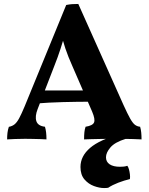

<svg xmlns="http://www.w3.org/2000/svg" viewBox="-20 -702 752 971"><path d="M376 -682 604.4 -171.4Q625.2 -125.6 638.2 -102.5Q651.2 -79.4 662.4 -70.9Q673.6 -62.4 688.6 -61Q692.6 -48 694.2 -32.1Q695.8 -16.2 695.8 3Q679.8 2 652.8 1.2Q625.8 0.4 598.9 0.2Q572 0 556 0Q544 0 523.5 0.2Q503 0.4 480 0.9Q457 1.4 436.9 1.9Q416.8 2.4 405.2 3Q405.2 -18.6 406.8 -33.5Q408.4 -48.4 412.8 -61Q449 -66.8 455.7 -82.9Q462.4 -99 445.8 -137.8L346.4 -366.8Q324.6 -415.2 310.7 -456.6Q296.8 -498 287.4 -540.4H311.6Q299.6 -497 285.9 -454.6Q272.2 -412.2 254.2 -367.2L170.2 -150Q156 -113.2 163.9 -89.2Q171.8 -65.2 207.4 -61Q211.4 -47.8 213.2 -32Q215 -16.2 215 3Q204 2 184.7 1.5Q165.4 1 144.1 0.5Q122.8 0 106.8 0Q81.8 0 56.2 1Q30.6 2 16 3Q16 -14.8 17.8 -30.2Q19.6 -45.6 24.8 -60.6Q41.6 -63.6 53.6 -73.2Q65.6 -82.8 77.2 -104.4Q88.8 -126 104.8 -164.4L314.8 -676.8Q330.8 -680 344.1 -681Q357.4 -682 376 -682ZM423.2 -244.6 439.4 -187.6Q372 -187.6 299 -185.7Q226 -183.8 158 -178.2L173.4 -244.6ZM587 -23 616.4 0Q561 17 538.5 43.5Q516 70 516 93.4Q516 116.6 534.6 129Q553.2 141.4 586.8 141.4Q596.4 141.4 605.6 140.5Q614.8 139.6 624 136.4Q628.8 142.6 632.1 154.3Q635.4 166 637 179.6Q638.6 193.2 637 203.6Q607.8 210.6 578.5 221.8Q549.2 233 527 247.6Q520.8 248.6 516.3 248.8Q511.8 249 505.6 249Q483 249 455.2 238.9Q427.4 228.8 407.2 205.4Q387 182 387 142.4Q387 87.8 435.5 46.1Q484 4.4 587 -23Z"/></svg>

Font: Vollkorn
Style: Regular
Weight: 400
Designer: Friedrich Althausen
Foundry: Friedrich Althausen
Version: Version 4.104